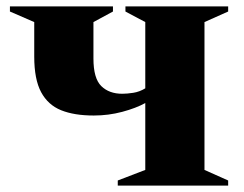

<svg xmlns="http://www.w3.org/2000/svg" viewBox="-20 -580 764 600"><path d="M348 0V-16L434 -49V-258Q405 -242 362 -230.5Q319 -219 273 -219Q212 -219 171 -235.5Q130 -252 108.5 -292Q87 -332 87 -403V-511L11 -544V-560H333V-544L272 -511V-397Q272 -335 296.5 -311Q321 -287 362 -287Q377 -287 396.5 -290Q416 -293 434 -304V-511L372 -544V-560H693V-544L619 -511V-49L693 -16V0Z"/></svg>

Font: Spectral SC ExtraBold
Style: Regular
Weight: 800
Designer: Jean-Baptiste Levee
Foundry: Production Type
Version: Version 2.001